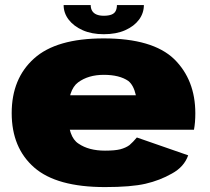

<svg xmlns="http://www.w3.org/2000/svg" viewBox="-20 -754 852 780"><path d="M406.5 6V-142Q340.5 -142 299 -170.5Q256.5 -197.5 256.5 -293.5Q256.5 -389.5 297.5 -419.5Q339 -450 401.5 -450Q465.5 -450 501.5 -425Q523 -407.5 532 -367H236V-227H768Q773.5 -256 773.5 -293.5Q773.5 -429.5 687.5 -514Q600 -598 401 -598Q209 -598 118.5 -516.5Q27.5 -435 27.5 -294.5Q27.5 -153.5 119 -73.5Q210 6 406.5 6ZM406.5 -142V6Q512.5 6 571 -7.5Q629.5 -21 678.5 -49Q728 -76 744.5 -123L536 -195.5Q520.5 -177 506 -164.5Q491 -153.5 468.5 -147.5Q446.5 -142 406.5 -142ZM401.5 -615Q452 -615 488.5 -631.2Q525 -647.5 544.8 -674.2Q564.5 -701 564.5 -733.5H455Q455 -719.5 450 -709.5Q445 -699.5 433 -694.8Q421 -690 401.5 -690Q384.5 -690 372.8 -694.8Q361 -699.5 354.8 -709.2Q348.5 -719 348.5 -733.5H238.5Q238.5 -701 259 -674.2Q279.5 -647.5 316 -631.2Q352.5 -615 401.5 -615Z"/></svg>

Font: Anybody SemiExpanded Black
Style: Regular
Weight: 900
Width: 6
Version: Version 1.113;gftools[0.9.25]